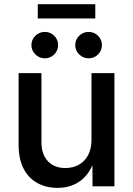

<svg xmlns="http://www.w3.org/2000/svg" viewBox="-20 -889 635 916"><path d="M254.9 7.3Q200.2 7.3 158 -15.9Q115.7 -39.1 92.3 -85Q68.8 -130.9 68.8 -198.2V-540H177.7V-211.9Q177.7 -152.8 208.3 -120.1Q238.8 -87.4 291.5 -87.4Q327.6 -87.4 355.7 -102.8Q383.8 -118.2 400.1 -148.4Q416.5 -178.7 416.5 -222.2V-540H525.9V0H421.4L420.9 -132.8H433.6Q409.7 -60.1 364 -26.4Q318.4 7.3 254.9 7.3ZM402.8 -610.8Q376.5 -610.8 357.7 -629.4Q338.9 -647.9 338.9 -673.8Q338.9 -699.7 357.7 -718.3Q376.5 -736.8 402.8 -736.8Q429.2 -736.8 447.8 -718.3Q466.3 -699.7 466.3 -673.8Q466.3 -647.9 447.8 -629.4Q429.2 -610.8 402.8 -610.8ZM193.8 -610.8Q167.5 -610.8 148.7 -629.4Q129.9 -647.9 129.9 -673.8Q129.9 -699.7 148.7 -718.3Q167.5 -736.8 193.8 -736.8Q220.2 -736.8 238.8 -718.3Q257.3 -699.7 257.3 -673.8Q257.3 -647.9 238.8 -629.4Q220.2 -610.8 193.8 -610.8ZM434.6 -869.1V-800.8H160.2V-869.1Z"/></svg>

Font: V-Inter
Style: Medium-500
Weight: 500
Designer: Rasmus Andersson
Foundry: rsms
Version: Version 4.000;git-4146feb